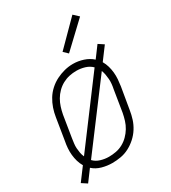

<svg xmlns="http://www.w3.org/2000/svg" viewBox="-194 -863 888 998"><g transform="rotate(-30 250.0 -363.5)"><path d="M35 37 3 16 59 -59Q49 -76 43.5 -95Q38 -114 36 -134Q34 -154 35.5 -174.5Q37 -195 41 -215L62 -345Q66 -371 74.5 -396Q83 -421 97 -444Q111 -467 131.5 -485.5Q152 -504 176 -516Q200 -528 225.5 -534.5Q251 -541 277 -541Q308 -541 338.5 -531Q369 -521 391 -501L440 -567L472 -546L416 -471Q426 -454 431.5 -435Q437 -416 439 -396Q441 -376 439.5 -355.5Q438 -335 435 -315L413 -185Q409 -159 401 -134Q393 -109 378.5 -86Q364 -63 343.5 -44.5Q323 -26 299 -13.5Q275 -1 249 3.5Q223 8 198 8Q167 8 136.5 -0.5Q106 -9 84 -29ZM87 -96 366 -469Q349 -486 324.5 -493.5Q300 -501 274 -501Q253 -501 232 -496.5Q211 -492 191.5 -481.5Q172 -471 156 -455Q140 -439 129 -420Q118 -401 111.5 -380.5Q105 -360 101 -339L80 -209Q78 -195 76 -180Q74 -165 75 -151Q76 -137 78.5 -123Q81 -109 87 -96ZM199 -29Q220 -29 241.5 -33Q263 -37 282.5 -47.5Q302 -58 318 -74Q334 -90 345.5 -109Q357 -128 363.5 -149Q370 -170 374 -191L395 -321Q398 -335 399.5 -350Q401 -365 400 -379Q399 -393 396.5 -407Q394 -421 389 -434L109 -61Q125 -44 149.5 -36.5Q174 -29 199 -29ZM287 -598 262 -622 403 -764 433 -736Z"/></g></svg>

Font: Iosevka Curly XLtObl
Style: Regular
Weight: 200
Italic angle: -9°
Monospace: yes
Designer: Belleve Invis
Foundry: Belleve Invis
Version: Version 11.1.0; ttfautohint (v1.8.3)